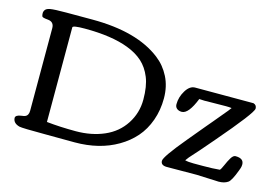

<svg xmlns="http://www.w3.org/2000/svg" viewBox="-90 -876 1548 1069"><g transform="rotate(15 683.5 -341.0)"><path d="M1290 -157.2Q1337.9 -157.2 1337.9 -121.6Q1337.9 -110.8 1334.5 -100.6L1329.1 -85.4Q1305.2 -21 1288.1 -9.8Q1267.6 4.4 1234.4 4.4L1193.4 2.4H1189.5L1107.9 -1L936 0Q900.4 0 900.4 -26.4Q900.4 -49.8 1004.4 -174.8Q1013.2 -185.5 1088.9 -276.4L1117.7 -310.5Q1128.4 -323.7 1152.3 -352.1Q1193.8 -400.9 1199.2 -410.2Q1186 -412.1 1166 -412.1L1073.7 -411.1H1059.1L1042.5 -410.6L1012.7 -412.1V-413.1Q975.1 -317.9 936 -317.9Q918.9 -317.9 908 -326.7Q897 -335.4 897 -351.6Q897 -392.6 919.9 -430.2Q942.9 -467.8 973.6 -467.8H1310.1Q1329.1 -461.9 1329.1 -441.9Q1329.1 -416.5 1155.8 -214.8Q1149.4 -207.5 1107.9 -159.2L1085.9 -133.8Q1079.1 -125.5 1064.9 -110.4Q1035.6 -79.1 1024.9 -62.5Q1043 -57.6 1073.2 -57.6H1128.9Q1184.6 -57.6 1224.6 -61.5V-61Q1231.4 -67.4 1242.2 -92.5Q1252.9 -117.7 1264.9 -137.5Q1276.9 -157.2 1290 -157.2ZM547.9 -588.9Q451.2 -626 295.9 -626Q226.1 -626 226.1 -614.7V-69.3Q303.2 -61 393.8 -61Q484.4 -61 557.1 -92.5Q629.9 -124 671.1 -187.5Q712.4 -251 712.4 -328.1Q712.4 -405.3 692.1 -455.1Q671.9 -504.9 636.5 -536.9Q601.1 -568.8 547.9 -588.9ZM650.9 -60.5Q546.9 0.5 404.3 0.5Q354 -0.5 229 -0.5Q104 -0.5 85.4 -4.4Q47.9 -14.2 46.4 -44.4Q46.4 -61.5 79.6 -65.9Q95.2 -67.9 100.6 -70.3Q119.6 -78.1 119.6 -105.5V-581.1Q119.6 -618.2 83 -621.1Q52.2 -623.5 49.3 -630.4Q46.4 -637.2 46.4 -648.4Q46.4 -659.7 53.7 -668.7Q61 -677.7 80.1 -681.2Q104.5 -685.5 171.9 -685.5H322.8Q581.1 -685.5 719.2 -578.1Q766.1 -542 793.7 -487.5Q821.3 -433.1 821.3 -364.5Q821.3 -295.9 800 -236.6Q778.8 -177.2 741 -134Q703.1 -90.8 650.9 -60.5Z"/></g></svg>

Font: Corben
Style: Regular
Weight: 400
Designer: vernon adams
Foundry: vernon adams
Version: Version 1.101